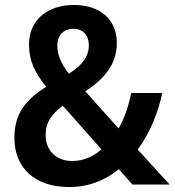

<svg xmlns="http://www.w3.org/2000/svg" viewBox="-20 -744 704 774"><path d="M278 -724C171 -724 97 -663 97 -565C97 -501 118 -454 166 -394C84 -342 38 -287 38 -189C38 -69 118 10 259 10C337 10 404 -17 459 -62L514 0H664L535 -141C587 -211 619 -296 634 -369H509C498 -316 482 -267 458 -226L324 -376C399 -425 451 -484 451 -570C451 -668 381 -724 278 -724ZM277 -628C310 -628 338 -606 338 -562C338 -516 312 -481 258 -447C228 -484 211 -522 211 -559C211 -608 242 -628 277 -628ZM233 -318 389 -142C355 -112 317 -95 270 -95C208 -95 164 -136 164 -199C164 -251 188 -284 233 -318Z"/></svg>

Font: Noto Sans Gurmukhi SemiCondensed SemiBold
Style: Regular
Weight: 600
Width: 4
Designer: Jelle Bosma - Monotype Design Team
Foundry: Monotype Imaging Inc.
Version: Version 2.004